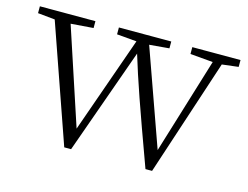

<svg xmlns="http://www.w3.org/2000/svg" viewBox="-81 -630 980 758"><g transform="rotate(15 409.0 -250.5)"><path d="M816 -507H619V-479L712 -471L592 -79L452 -472L533 -479V-507H319V-479L400 -472L261 -78L131 -472L223 -479V-507H-4V-479L66 -472L233 6H261L415 -426C447 -321 478 -232 565 6H592L749 -471L816 -479Z"/></g></svg>

Font: Noto Serif CJK KR ExtraLight
Style: Regular
Weight: 250
Designer: Ryoko NISHIZUKA 西塚涼子 (kana & ideographs); Frank Grießhammer (Latin, Greek & Cyrillic); Wenlong ZHANG 张文龙 (bopomofo); San
Foundry: Adobe Systems Incorporated
Version: Version 1.000;PS 1;hotconv 16.6.53;makeotf.lib2.5.65590